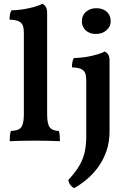

<svg xmlns="http://www.w3.org/2000/svg" viewBox="-20 -737 664 1006"><path d="M31 3Q31 -12 32 -26Q33 -40 37 -51Q77 -52 91 -70Q105 -88 105 -138V-567Q105 -589 99.5 -603.5Q94 -618 78 -625.5Q62 -633 30 -634Q30 -648 32 -660.5Q34 -673 40 -683Q67 -683 99.5 -688Q132 -693 160 -701Q188 -709 201 -717Q212 -713 219.5 -702Q227 -691 227 -669V-138Q227 -88 240.5 -70Q254 -52 288 -51Q292 -40 293 -25Q294 -10 294 3Q279 2 257.5 1.5Q236 1 211.5 0.5Q187 0 163 0Q139 0 114 0.5Q89 1 67.5 1.5Q46 2 31 3ZM368 249Q357 243 348.5 232Q340 221 338 206Q375 166 395 132Q415 98 423.5 61Q432 24 432 -25V-313Q432 -337 427 -352Q422 -367 406 -375Q390 -383 357 -384Q357 -398 359 -410.5Q361 -423 367 -433Q394 -433 426.5 -438Q459 -443 487 -451Q515 -459 528 -467Q539 -463 546.5 -452Q554 -441 554 -419V-49Q554 9 537 56.5Q520 104 492.5 141Q465 178 432 205Q399 232 368 249ZM482 -559Q450 -559 429.5 -577.5Q409 -596 409 -624Q409 -657 431 -675.5Q453 -694 484 -694Q519 -694 539.5 -675.5Q560 -657 560 -625Q560 -598 538 -578.5Q516 -559 482 -559Z"/></svg>

Font: Vollkorn SemiBold
Style: Regular
Weight: 600
Designer: Friedrich Althausen
Foundry: Friedrich Althausen
Version: Version 5.000